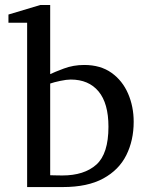

<svg xmlns="http://www.w3.org/2000/svg" viewBox="-20 -757 595 777"><path d="M521 -264.2Q521 -189 491.2 -129.2Q461.4 -69.3 397.9 -34.7Q334.5 0 233.9 0H89.8V-665H14.2V-698.2L143.1 -736.8H183.1V-457Q200.2 -465.3 238.5 -479.7Q276.9 -494.1 320.8 -494.1Q386.7 -494.1 431.2 -462.4Q475.6 -430.7 498.3 -378.2Q521 -325.7 521 -264.2ZM418.9 -244.1Q418.9 -338.9 378.9 -387Q338.9 -435.1 266.1 -435.1Q249.5 -435.1 223.9 -429.7Q198.2 -424.3 183.1 -418.9V-47.9Q183.1 -47.9 200.4 -47.4Q217.8 -46.9 231.9 -46.9Q320.8 -46.9 369.9 -90.8Q418.9 -134.8 418.9 -244.1Z"/></svg>

Font: Abyssinica SIL
Style: Regular
Weight: 400
Designer: Victor Gaultney and Lorna Evans
Foundry: SIL International
Version: Version 2.100